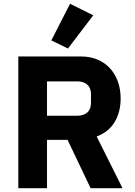

<svg xmlns="http://www.w3.org/2000/svg" viewBox="-20 -997 714 1017"><path d="M77 0ZM229 0H77V-698H408Q456 -698 495 -682Q534 -666 561.5 -636.5Q589 -607 604 -566Q619 -525 619 -475Q619 -404 587.5 -351Q556 -298 492 -274L629 0H460L338 -256H229ZM389 -384Q423 -384 442.5 -401.5Q462 -419 462 -453V-497Q462 -531 442.5 -548.5Q423 -566 389 -566H229V-384ZM340 -740 252 -783 351 -977 474 -916Z"/></svg>

Font: Aneliza ExtraBold
Style: Regular
Weight: 800
Designer: Mike Abbink, Paul van der Laan, Pieter van Rosmalen
Foundry: Bold Monday
Version: Version 3.001;September 8, 2019;FontCreator 11.5.0.2425 64-b